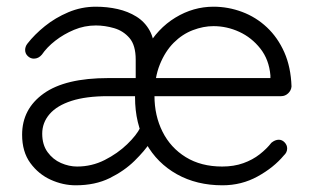

<svg xmlns="http://www.w3.org/2000/svg" viewBox="-20 -543 934 573"><path d="M266 -523Q300 -523 331 -516Q362 -509 387 -493.5Q412 -478 426.5 -452Q441 -426 441 -388V-256L385 -253V-365Q385 -408 366.5 -429.5Q348 -451 320.5 -459Q293 -467 266 -467Q232 -467 201 -454Q170 -441 145 -421.5Q120 -402 105 -380Q95 -368 81 -368Q71 -368 63 -375.5Q55 -383 55 -394Q55 -398 56.5 -403Q58 -408 62 -413Q83 -440 114 -465Q145 -490 184 -506.5Q223 -523 266 -523ZM206 10Q168 10 131.5 -6.5Q95 -23 70.5 -56.5Q46 -90 46 -141Q46 -218 110.5 -264Q175 -310 303 -310H799L787 -298V-318Q783 -365 757 -398Q731 -431 694 -448Q657 -465 617 -465Q587 -465 555.5 -453Q524 -441 498.5 -415.5Q473 -390 457 -350.5Q441 -311 441 -257Q441 -198 465 -150Q489 -102 534.5 -74Q580 -46 643 -46Q678 -46 706 -56Q734 -66 755 -82.5Q776 -99 790 -117Q801 -126 812 -126Q822 -126 829.5 -118Q837 -110 837 -100Q837 -88 827 -79Q797 -43 749 -16.5Q701 10 644 10Q567 10 508 -23Q449 -56 416 -115Q383 -174 383 -253Q383 -338 416.5 -398Q450 -458 503.5 -490.5Q557 -523 617 -523Q661 -523 702.5 -507.5Q744 -492 776.5 -461.5Q809 -431 828.5 -387Q848 -343 850 -285Q849 -273 840 -264.5Q831 -256 819 -256H302Q237 -256 193.5 -242Q150 -228 128 -202.5Q106 -177 106 -144Q106 -111 122 -89Q138 -67 162 -56.5Q186 -46 210 -46Q254 -46 292.5 -65.5Q331 -85 359.5 -112.5Q388 -140 399 -163L429 -119Q412 -93 381.5 -63Q351 -33 307.5 -11.5Q264 10 206 10Z"/></svg>

Font: Quicksand Light
Style: Regular
Weight: 400
Version: Version 3.004